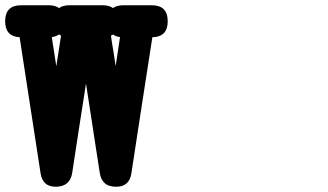

<svg xmlns="http://www.w3.org/2000/svg" viewBox="-27 -667 1251 733"><path d="M431.2 -525.4Q416 -527.3 404.3 -535.2Q402.3 -534.2 400.6 -533Q398.9 -531.7 396.5 -530.8Q398.9 -514.6 400.1 -506.6Q401.4 -498.5 402.1 -493.9Q402.8 -489.3 403.6 -485.4Q404.3 -481.4 405.5 -474.1Q406.7 -466.8 408.7 -453.1Q410.6 -439.5 414.6 -415Q418.5 -442.4 422.9 -470Q427.2 -497.6 431.2 -525.4ZM206.1 -531.2Q202.1 -532.7 198.2 -535.6Q187.5 -527.8 170.9 -525.4Q172.9 -510.3 174.1 -502.9Q175.3 -495.6 176 -491.2Q176.8 -486.8 177.2 -483.2Q177.7 -479.5 179 -472.2Q180.2 -464.8 182.1 -451.4Q184.1 -438 188 -414.1Q192.4 -441.9 196.8 -470.9Q201.2 -500 206.1 -531.2ZM47.9 -524.9Q-7.3 -527.8 -7.3 -585.9Q-7.3 -647 53.7 -647H157.7Q183.6 -647 198.7 -636.2Q212.9 -647 239.3 -647H364.3Q390.1 -647 404.3 -636.2Q418.5 -647 444.8 -647H552.2Q613.3 -647 613.3 -585.9Q613.3 -525.9 554.7 -524.9Q534.2 -394.5 514.4 -265.1Q494.6 -135.7 474.6 -5.4Q466.8 45.9 417 45.9Q387.7 45.9 372.6 32Q357.4 18.1 354 -6.8V-6.3Q347.2 -50.3 342.5 -80.6Q337.9 -110.8 334.2 -134Q330.6 -157.2 327.6 -177.2Q324.7 -197.3 321 -220.5Q317.4 -243.7 312.7 -273.9Q308.1 -304.2 301.3 -348.1Q288.1 -262.7 274.7 -177.2Q261.2 -91.8 248.5 -6.3V-6.8Q245.1 18.1 229.2 32Q213.4 45.9 185.5 45.9Q135.7 45.9 127.9 -5.4Z"/></svg>

Font: Erica Type
Style: Bold Italic
Weight: 700
Monospace: yes
Designer: Peter Wiegel
Foundry: Peter Wiegel
Version: Version 1.000 2010 initial release